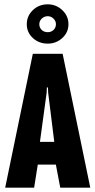

<svg xmlns="http://www.w3.org/2000/svg" viewBox="-20 -869 442 889"><path d="M4 0 132 -620H270L398 0H259L235 -126L256 -107H141L158 -126L138 0ZM163 -198 152 -212H249L233 -198L203 -440L202 -464H197L196 -440ZM201 -667Q160 -667 132 -693Q104 -719 104 -757Q104 -795 132 -822Q160 -849 201 -849Q240 -849 268.5 -822Q297 -795 297 -757Q297 -719 268.5 -693Q240 -667 201 -667ZM201 -720Q217 -720 228 -730.5Q239 -741 239 -757Q239 -772 227.5 -783Q216 -794 201 -794Q185 -794 173.5 -783Q162 -772 162 -757Q162 -741 173 -730.5Q184 -720 201 -720Z"/></svg>

Font: Smooch Sans Thin ExtraBold
Style: Regular
Weight: 800
Version: Version 1.010